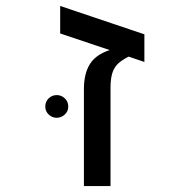

<svg xmlns="http://www.w3.org/2000/svg" viewBox="-20 -628 640 648"><path d="M467.3 -512.2V-418.9L414.1 -437Q385.3 -421.9 374 -408.7Q362.8 -395.5 357.9 -377.2Q353 -358.9 353 -331.1V0H263.2V-327.1Q263.2 -378.9 283 -411.1Q302.7 -443.4 350.1 -459L183.1 -515.1V-607.9ZM132.8 -268.1Q132.8 -285.2 144.3 -296.1Q155.8 -307.1 171.4 -307.1Q187 -307.1 198.7 -296.1Q210.4 -285.2 210.4 -268.1Q210.4 -252.4 198.7 -241.5Q187 -230.5 171.4 -230.5Q155.8 -230.5 144.3 -241.5Q132.8 -252.4 132.8 -268.1Z"/></svg>

Font: Courier New
Style: Regular
Weight: 400
Designer: Steve Matteson
Foundry: Ascender Corporation
Version: Version 2.00.3